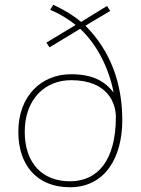

<svg xmlns="http://www.w3.org/2000/svg" viewBox="-20 -870 594 807"><path d="M204 -850 191 -829C231 -812 270 -788 298 -765L175 -691L188 -671L317 -749C390 -681 438 -580 457 -484H455C422 -526 373 -558 279 -558C152 -558 57 -465 57 -316C57 -176 135 -83 274 -83C423 -83 494 -210 494 -365C494 -519 445 -656 339 -762L443 -824L430 -845L321 -778C291 -803 253 -827 204 -850ZM279 -533C433 -533 467 -436 467 -378C467 -202 395 -108 274 -108C160 -108 84 -182 84 -316C84 -453 169 -533 279 -533Z"/></svg>

Font: Noto Sans Kannada UI Thin
Style: Regular
Weight: 100
Designer: Jelle Bosma - Monotype Design Team
Foundry: Monotype Imaging Inc.
Version: Version 2.005